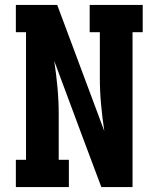

<svg xmlns="http://www.w3.org/2000/svg" viewBox="-20 -755 640 775"><path d="M44 0V-110H85V-625H44V-735H211L401 -226Q393 -279 388 -333Q383 -387 383 -441V-625H342V-735H556V-625H515V0H389L314 -200L199 -509Q207 -456 212 -402Q217 -348 217 -294V-110H258V0Z"/></svg>

Font: Iosevka Etoile Extrabold
Style: Regular
Weight: 800
Designer: Belleve Invis
Foundry: Belleve Invis
Version: Version 22.1.2; ttfautohint (v1.8.4)